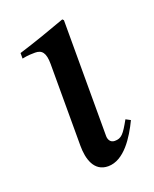

<svg xmlns="http://www.w3.org/2000/svg" viewBox="-98 -518 470 587"><g transform="rotate(-20 137.5 -225.0)"><path d="M252 -107C229 -66 221 -56 199 -56C184 -56 179 -69 179 -79V-456L175 -460C123 -441 72 -423 20 -407V-389C39 -393 53 -393 62 -393C84 -393 95 -381 95 -344V-78C95 -35 108 10 154 10C206 10 244 -51 267 -99Z"/></g></svg>

Font: XITS Math
Style: Regular
Weight: 400
Designer: MicroPress Inc., with final additions and corrections provided by Coen Hoffman, Elsevier (retired)
Version: Version 1.302